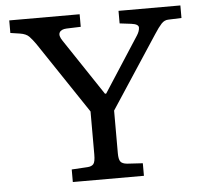

<svg xmlns="http://www.w3.org/2000/svg" viewBox="-51 -753 857 807"><g transform="rotate(-5 378.0 -350.0)"><path d="M224 0V-53L291 -57Q308 -58 316 -67Q324 -76 324 -108V-289L122 -591Q108 -611 95.5 -624Q83 -637 57 -641L17 -647V-700H314V-647L254 -645Q231 -644 224 -631Q217 -618 233 -595L391 -358H396L546 -590Q557 -607 557.5 -622Q558 -637 527 -641L478 -647V-700H739V-647L684 -645Q667 -645 654 -631Q641 -617 623 -589L423 -284V-104Q423 -79 430 -69Q437 -59 458 -57L524 -53V0Z"/></g></svg>

Font: Literata Variable Black
Style: Regular
Weight: 900
Designer: Latin by Veronika Burian and Jose Scaglione. Greek by Irene Vlachou. Cyrillic by Vera Evstafieva.
Foundry: TypeTogether
Version: Version 3.021